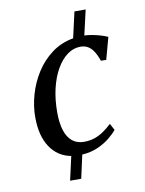

<svg xmlns="http://www.w3.org/2000/svg" viewBox="-88 -734 692 918"><g transform="rotate(-10 258.0 -275.0)"><path d="M177 122 203 6.5Q138.5 -5.5 102.2 -60Q66 -114.5 65.5 -203Q65 -257.5 81 -313.8Q97 -370 128 -418.8Q159 -467.5 204.5 -501.5Q250 -535.5 309.5 -546L338 -671.5H392.5L364.5 -550Q382.5 -549.5 403.2 -545.5Q424 -541.5 443.5 -535.8Q463 -530 476.5 -523.5L447.5 -417L421.5 -417.5Q412 -445.5 400.2 -463.8Q388.5 -482 373 -491.2Q357.5 -500.5 337 -500.5Q302.5 -500.5 272.8 -478.8Q243 -457 220.5 -417.8Q198 -378.5 185.5 -325.8Q173 -273 173 -210Q173 -158 184.5 -122.2Q196 -86.5 218.8 -68Q241.5 -49.5 275 -49.5Q303.5 -49.5 327 -57.5Q350.5 -65.5 371 -79.8Q391.5 -94 411.5 -112.5L428.5 -80.5Q414.5 -63 390.5 -43.5Q366.5 -24 333 -9Q299.5 6 256 9L231 122Z"/></g></svg>

Font: Merriweather 60pt
Style: Italic
Weight: 400
Italic angle: -7.8°
Version: Version 2.101